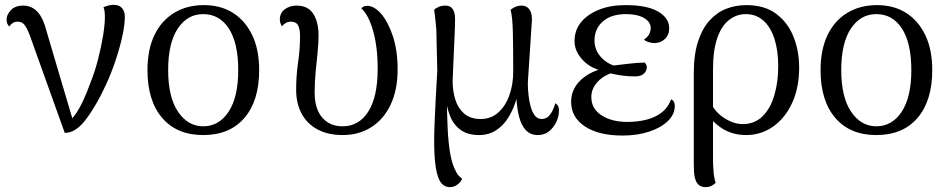

<svg xmlns="http://www.w3.org/2000/svg" viewBox="-20 -542 3895 789"><path d="M246 4 102 -398Q91 -427 80.5 -440Q70 -453 53 -453Q41 -453 32 -447Q23 -441 18 -433Q13 -438 10 -445Q7 -452 7 -462Q7 -481 24.5 -500Q42 -519 75 -519Q110 -519 134 -493.5Q158 -468 173 -408L283 -36L259 -42Q273 -49 289 -71Q305 -93 321 -127Q337 -161 352 -203Q370 -248 383 -298.5Q396 -349 403.5 -395Q411 -441 411 -473Q411 -486 409.5 -496.5Q408 -507 405 -512Q413 -516 424 -519Q435 -522 447 -522Q471 -522 482 -508Q493 -494 493 -474Q493 -439 482.5 -392Q472 -345 455 -294Q438 -243 416.5 -196Q395 -149 373 -112Q349 -71 328.5 -45.5Q308 -20 288 -8Q268 4 246 4Z M815 13Q707 13 646.5 -57.5Q586 -128 586 -254Q586 -338 614.5 -397.5Q643 -457 695.5 -489Q748 -521 818 -521Q887 -521 937.5 -489Q988 -457 1016.5 -397.5Q1045 -338 1045 -254Q1045 -128 984.5 -57.5Q924 13 815 13ZM815 -23Q880 -23 919.5 -83Q959 -143 959 -254Q959 -365 920.5 -424.5Q882 -484 815 -484Q750 -484 710.5 -424.5Q671 -365 671 -254Q671 -143 711.5 -83Q752 -23 815 -23Z M1388 13Q1329 13 1286 -9.5Q1243 -32 1220 -74Q1197 -116 1197 -173Q1197 -231 1205 -286Q1213 -341 1213 -393Q1213 -422 1205 -437.5Q1197 -453 1175 -453Q1163 -453 1154 -447.5Q1145 -442 1139 -434Q1130 -447 1130 -462Q1130 -489 1150.5 -504Q1171 -519 1199 -519Q1246 -519 1267.5 -485Q1289 -451 1289 -396Q1289 -364 1285 -325.5Q1281 -287 1277 -245.5Q1273 -204 1273 -162Q1273 -95 1304 -59Q1335 -23 1388 -23Q1455 -23 1493.5 -83.5Q1532 -144 1532 -260Q1532 -350 1513 -416Q1494 -482 1465 -507Q1472 -518 1489 -518Q1518 -518 1546.5 -485Q1575 -452 1594.5 -393Q1614 -334 1614 -257Q1614 -173 1585.5 -112.5Q1557 -52 1506 -19.5Q1455 13 1388 13Z M1829 227Q1802 227 1787.5 201.5Q1773 176 1767.5 120Q1762 64 1765.5 -27.5Q1769 -119 1777 -251L1773 -420Q1770 -454 1768 -473Q1766 -492 1764 -502Q1770 -508 1782 -513.5Q1794 -519 1810 -519Q1831 -519 1840.5 -504.5Q1850 -490 1850 -465Q1850 -439 1848.5 -406Q1847 -373 1845.5 -338.5Q1844 -304 1842.5 -270Q1841 -236 1840 -208Q1840 -170 1850.5 -134.5Q1861 -99 1886.5 -76Q1912 -53 1956 -53Q1998 -53 2028 -80Q2058 -107 2073.5 -151.5Q2089 -196 2089 -247Q2089 -348 2087.5 -411Q2086 -474 2078 -502Q2090 -511 2100.5 -515Q2111 -519 2123 -519Q2146 -519 2157.5 -500Q2169 -481 2165 -446L2149 -202Q2149 -176 2152 -149.5Q2155 -123 2161.5 -101Q2168 -79 2179 -66Q2190 -53 2206 -53Q2223 -53 2234 -64Q2245 -75 2252 -90.5Q2259 -106 2262 -118Q2267 -115 2272 -108.5Q2277 -102 2277 -87Q2277 -63 2265.5 -39.5Q2254 -16 2235 -1.5Q2216 13 2190 13Q2160 13 2141 -7Q2122 -27 2113 -63Q2104 -99 2102 -144H2105Q2093 -100 2072 -64Q2051 -28 2020 -7.5Q1989 13 1949 13Q1900 13 1871 -9.5Q1842 -32 1829 -66.5Q1816 -101 1812 -136H1816Q1817 -75 1819.5 -16.5Q1822 42 1830 88.5Q1838 135 1853 161Q1859 175 1867 182Q1875 189 1879 193Q1873 207 1859 217Q1845 227 1829 227Z M2538 15Q2440 15 2383.5 -22.5Q2327 -60 2327 -124Q2327 -172 2361.5 -208Q2396 -244 2458 -261L2464 -249Q2409 -259 2375 -295Q2341 -331 2341 -373Q2341 -418 2367.5 -450.5Q2394 -483 2441 -502Q2488 -521 2551 -521Q2639 -521 2684.5 -494.5Q2730 -468 2730 -426Q2730 -399 2712.5 -382Q2695 -365 2669 -365Q2657 -365 2645 -369Q2633 -373 2626 -379Q2642 -390 2648 -402Q2654 -414 2654 -427Q2654 -452 2626.5 -468Q2599 -484 2552 -484Q2492 -484 2457.5 -454Q2423 -424 2423 -375Q2423 -337 2449 -308Q2475 -279 2514 -269V-247Q2468 -238 2439 -209Q2410 -180 2410 -143Q2410 -95 2452 -68Q2494 -41 2558 -41Q2598 -41 2634 -49.5Q2670 -58 2697.5 -78.5Q2725 -99 2738 -134Q2746 -130 2749.5 -123Q2753 -116 2753 -108Q2753 -72 2724.5 -44.5Q2696 -17 2647.5 -1Q2599 15 2538 15ZM2590 -228Q2559 -228 2533 -232Q2507 -236 2486 -241L2495 -272Q2529 -276 2562 -280Q2595 -284 2629 -285Q2638 -276 2638 -266Q2638 -251 2626 -239.5Q2614 -228 2590 -228Z M2880 227Q2863 227 2853 219Q2843 211 2838 197Q2833 183 2832 165.5Q2831 148 2831 130V-241Q2831 -318 2848.5 -371.5Q2866 -425 2896 -458Q2926 -491 2964.5 -506Q3003 -521 3047 -521Q3122 -521 3170 -485Q3218 -449 3241 -390.5Q3264 -332 3264 -265Q3264 -181 3235 -118.5Q3206 -56 3156.5 -21.5Q3107 13 3046 13Q2984 13 2937.5 -21Q2891 -55 2860 -112L2886 -149Q2910 -88 2951.5 -60Q2993 -32 3032 -32Q3081 -32 3113.5 -64Q3146 -96 3162 -150.5Q3178 -205 3178 -270Q3178 -333 3163 -381Q3148 -429 3118 -456.5Q3088 -484 3044 -484Q3007 -484 2976 -460Q2945 -436 2927.5 -385.5Q2910 -335 2910 -256V109Q2910 132 2912 160.5Q2914 189 2921 209Q2916 215 2905 221Q2894 227 2880 227Z M3581 13Q3473 13 3412.5 -57.5Q3352 -128 3352 -254Q3352 -338 3380.5 -397.5Q3409 -457 3461.5 -489Q3514 -521 3584 -521Q3653 -521 3703.5 -489Q3754 -457 3782.5 -397.5Q3811 -338 3811 -254Q3811 -128 3750.5 -57.5Q3690 13 3581 13ZM3581 -23Q3646 -23 3685.5 -83Q3725 -143 3725 -254Q3725 -365 3686.5 -424.5Q3648 -484 3581 -484Q3516 -484 3476.5 -424.5Q3437 -365 3437 -254Q3437 -143 3477.5 -83Q3518 -23 3581 -23Z"/></svg>

Font: Arima
Style: Regular
Weight: 400
Designer: Joana Correia and Natanael Gama
Foundry: NDISCOVER
Version: Version 1.101;gftools[0.9.23]